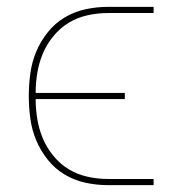

<svg xmlns="http://www.w3.org/2000/svg" viewBox="-20 -540 540 560"><path d="M428 0H295Q262 0 229.5 -7Q197 -14 168.5 -31Q140 -48 119 -74.5Q98 -101 85.5 -131Q73 -161 68.5 -194Q64 -227 64 -260Q64 -293 68.5 -326Q73 -359 85.5 -389Q98 -419 119 -445.5Q140 -472 168.5 -489Q197 -506 229.5 -513Q262 -520 295 -520H428V-502H295Q265 -502 235.5 -495.5Q206 -489 181 -474Q156 -459 136.5 -435.5Q117 -412 105.5 -385Q94 -358 89 -328.5Q84 -299 84 -269H344V-251H84Q84 -221 89 -191.5Q94 -162 105.5 -135Q117 -108 136.5 -84.5Q156 -61 181 -46Q206 -31 235.5 -24.5Q265 -18 294 -18H428Z"/></svg>

Font: Iosevka Thin
Style: Regular
Weight: 100
Monospace: yes
Designer: Belleve Invis
Foundry: Belleve Invis
Version: Version 32.5.0; ttfautohint (v1.8.4)